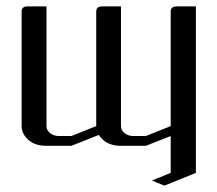

<svg xmlns="http://www.w3.org/2000/svg" viewBox="-20 -458 683 603"><path d="M47.9 -62V-421.9Q47.9 -438 66.9 -438H126V-62Q126 -48.8 137.2 -40Q148.9 -30.8 165 -30.8H204.1L282.2 -62V-421.9Q282.2 -438 301.8 -438H359.9V-62Q359.9 -48.8 371.1 -40Q382.8 -30.8 398.9 -30.8H438L516.1 -62V-421.9Q516.1 -438 536.1 -438H595.2V85L496.1 125L457 108.9L516.1 85V-30.8L438 0H359.9Q325.7 0 304.2 -18.1Q294.9 -26.9 290 -34.2L204.1 0H126Q90.8 0 69.8 -18.1Q47.9 -37.1 47.9 -62Z"/></svg>

Font: Hhenum
Style: Regular
Weight: 400
Designer: T. Christopher White
Version: Version 1.0